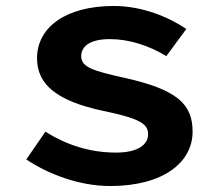

<svg xmlns="http://www.w3.org/2000/svg" viewBox="-20 -609 740 643"><path d="M68 -75C140 -27 244 14 349 14C528 14 625 -66 625 -168C625 -259 576 -309 394 -349C291 -372 252 -384 252 -421C252 -453 280 -478 348 -478C413 -478 480 -456 537 -421L604 -512C546 -551 458 -589 361 -589C198 -589 104 -516 104 -414C104 -326 170 -271 324 -238C450 -212 476 -194 476 -159C476 -125 442 -98 369 -98C280 -98 202 -124 132 -168Z"/></svg>

Font: Kawkab Mono
Style: Bold
Weight: 700
Monospace: yes
Designer: Abdullah Arif
Foundry: Abdullah Arif
Version: Version 1.000;PS 000.500;hotconv 1.0.88;makeotf.lib2.5.64775